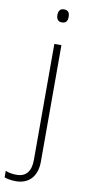

<svg xmlns="http://www.w3.org/2000/svg" viewBox="-156 -763 478 1042"><g transform="rotate(10 83.0 -242.0)"><path d="M78 -688C78 -667 87 -652 108 -652C133 -652 140 -667 140 -688C140 -709 133 -724 108 -724C87 -724 78 -709 78 -688ZM13 240C80 240 128 197 128 112V-530H89V109C89 172 62 205 11 205C-10 205 -31 203 -51 194V230C-35 236 -14 240 13 240Z"/></g></svg>

Font: Noto Sans Canadian Aboriginal ExtraLight
Style: Regular
Weight: 200
Designer: Monotype Design Team, Typotheque's Kevin King
Foundry: Monotype Imaging Inc.
Version: Version 2.004